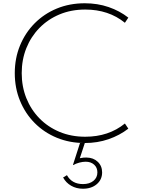

<svg xmlns="http://www.w3.org/2000/svg" viewBox="-20 -860 861 1176"><path d="M499 16Q577.5 16 645.2 -7.5Q713 -31 766 -72L745 -103.5Q645.5 -22.5 502 -22.5Q416 -22.5 344.8 -52.2Q273.5 -82 221.5 -135.2Q169.5 -188.5 141.2 -259.2Q113 -330 113 -412Q113 -494 141.2 -564.8Q169.5 -635.5 221.5 -688.8Q273.5 -742 344.8 -771.8Q416 -801.5 502 -801.5Q645.5 -801.5 745 -720.5L766 -752Q713 -793.5 645.2 -816.8Q577.5 -840 499 -840Q406.5 -840 328.2 -807.8Q250 -775.5 192.2 -717.2Q134.5 -659 102.5 -581Q70.5 -503 70.5 -412Q70.5 -321 102.5 -243Q134.5 -165 192.2 -106.8Q250 -48.5 328.2 -16.2Q406.5 16 499 16ZM488 296Q540 296 572.8 268Q605.5 240 605.5 196Q605.5 156.5 578.8 131Q552 105.5 510.5 105Q496.5 103.5 469 109L499.5 16H470L427 149.5L429 151Q444 142 465.2 136.2Q486.5 130.5 504.5 130.5Q536.5 130.5 556.5 148.5Q576.5 166.5 576.5 196Q576.5 228 552.2 247.8Q528 267.5 488.5 267.5Q420.5 267.5 390 213L366.5 227Q384 259.5 416 277.8Q448 296 488 296Z"/></svg>

Font: Spartan ExtraLight
Style: Regular
Weight: 200
Designer: Matt Bailey, Mirko Velimirovic
Foundry: Matt Bailey
Version: Version 1.003; ttfautohint (v1.8.3)